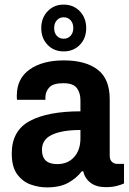

<svg xmlns="http://www.w3.org/2000/svg" viewBox="-20 -801 561 833"><path d="M256 -578Q214 -578 186.5 -606.5Q159 -635 159 -679Q159 -723 186.5 -752Q214 -781 256 -781Q299 -781 326.5 -752Q354 -723 354 -679Q354 -635 326.5 -606.5Q299 -578 256 -578ZM256 -633Q275 -633 286.5 -646Q298 -659 298 -679Q298 -700 286.5 -713Q275 -726 256 -726Q238 -726 226.5 -713Q215 -700 215 -679Q215 -658 226.5 -645.5Q238 -633 256 -633ZM183 12Q148 12 113 -0.5Q78 -13 54.5 -45Q31 -77 31 -135Q31 -234 109 -276Q187 -318 329 -318V-366Q329 -399 313 -419.5Q297 -440 255 -440Q210 -440 193.5 -421.5Q177 -403 177 -379V-368H54Q53 -372 53 -376.5Q53 -381 53 -387Q53 -460 108.5 -499.5Q164 -539 257 -539Q351 -539 403.5 -499Q456 -459 456 -371V-125Q456 -108 465.5 -99Q475 -90 488 -90H518V-5Q505 1 485 6Q465 11 439 11Q398 11 373 -8Q348 -27 341 -58H335Q312 -28 276 -8Q240 12 183 12ZM228 -89Q274 -89 301.5 -119.5Q329 -150 329 -201V-237Q250 -237 206 -216.5Q162 -196 162 -151Q162 -89 228 -89Z"/></svg>

Font: Archivo SemiCondensed
Style: Bold
Weight: 680
Width: 4
Designer: Hector Gatti
Foundry: Omnibus-Type
Version: Version 2.001; ttfautohint (v1.8.3)